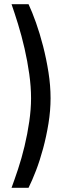

<svg xmlns="http://www.w3.org/2000/svg" viewBox="-20 -770 309 915"><path d="M116 125H35Q49 87 66 36Q83 -15 97 -73.5Q111 -132 119.5 -191Q128 -250 128 -302Q128 -356 119.5 -417Q111 -478 97 -539Q83 -600 66 -655Q49 -710 35 -750H116Q133 -714 151.5 -662Q170 -610 185.5 -549.5Q201 -489 211 -425.5Q221 -362 221 -302Q221 -243 211 -181.5Q201 -120 185.5 -62.5Q170 -5 151.5 43Q133 91 116 125Z"/></svg>

Font: Cairo Play Medium
Style: Regular
Weight: 500
Version: Version 3.119